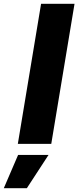

<svg xmlns="http://www.w3.org/2000/svg" viewBox="-83 -747 407 997"><path d="M304 -727.3 183.2 0H9.6L130.3 -727.3ZM-63.2 230.1 11 57.5H169L56.5 230.1Z"/></svg>

Font: Inter P Extra Bold
Style: Italic
Weight: 800
Italic angle: 9.39999°
Designer: Rasmus Andersson
Foundry: rsms
Version: Version 3.018;git-588b23468